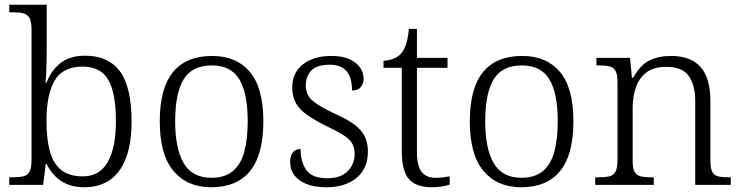

<svg xmlns="http://www.w3.org/2000/svg" viewBox="-20 -780 3130 810"><path d="M336 10Q278 10 238.5 -16Q199 -42 177 -88H173L162 0H19V-32H33Q62 -32 79.5 -36.5Q97 -41 105 -56.5Q113 -72 113 -105V-655Q113 -689 104.5 -704Q96 -719 79.5 -723.5Q63 -728 37 -728H19V-760H177V-569Q177 -551 176.5 -525Q176 -499 175 -473.5Q174 -448 172 -431H176Q197 -485 236.5 -515Q276 -545 339 -545Q437 -545 486 -479Q535 -413 535 -268Q535 -174 511 -112Q487 -50 442.5 -20Q398 10 336 10ZM329 -36Q400 -36 434.5 -96.5Q469 -157 469 -270Q469 -387 437 -443Q405 -499 328 -499Q245 -499 210.5 -440Q176 -381 176 -269Q176 -195 190 -143Q204 -91 237.5 -63.5Q271 -36 329 -36Z M871 10Q770 10 712 -58.5Q654 -127 654 -268Q654 -408 710 -476Q766 -544 875 -544Q977 -544 1034 -477Q1091 -410 1091 -268Q1091 -127 1035 -58.5Q979 10 871 10ZM872 -30Q928 -30 962 -58Q996 -86 1010.5 -139.5Q1025 -193 1025 -268Q1025 -387 989.5 -445.5Q954 -504 874 -504Q790 -504 754.5 -445Q719 -386 719 -268Q719 -153 755 -91.5Q791 -30 872 -30Z M1358 10Q1305 10 1271 -4.5Q1237 -19 1220.5 -42.5Q1204 -66 1204 -96Q1204 -117 1211 -129.5Q1218 -142 1228 -147Q1238 -152 1248 -152Q1248 -98 1272 -63Q1296 -28 1361 -28Q1417 -28 1446.5 -57.5Q1476 -87 1476 -130Q1476 -155 1467 -172.5Q1458 -190 1434 -206.5Q1410 -223 1365 -244Q1311 -271 1277.5 -294Q1244 -317 1228.5 -344.5Q1213 -372 1213 -412Q1213 -473 1258 -508.5Q1303 -544 1378 -544Q1425 -544 1455 -530Q1485 -516 1499.5 -494.5Q1514 -473 1514 -449Q1514 -426 1501.5 -412Q1489 -398 1465 -398Q1465 -455 1441 -481Q1417 -507 1370 -507Q1317 -507 1293.5 -482.5Q1270 -458 1270 -420Q1270 -378 1300.5 -353.5Q1331 -329 1395 -299Q1447 -276 1477 -253Q1507 -230 1519.5 -203Q1532 -176 1532 -140Q1532 -69 1484 -29.5Q1436 10 1358 10Z M1803 10Q1735 10 1705 -24.5Q1675 -59 1675 -143V-494H1598V-524Q1617 -524 1636.5 -531Q1656 -538 1669 -551Q1683 -565 1692 -590Q1701 -615 1705 -658H1739V-536H1868V-494H1739V-137Q1739 -81 1758.5 -55.5Q1778 -30 1816 -30Q1833 -30 1847 -31.5Q1861 -33 1877 -36V-1Q1863 4 1842.5 7Q1822 10 1803 10Z M2179 10Q2078 10 2020 -58.5Q1962 -127 1962 -268Q1962 -408 2018 -476Q2074 -544 2183 -544Q2285 -544 2342 -477Q2399 -410 2399 -268Q2399 -127 2343 -58.5Q2287 10 2179 10ZM2180 -30Q2236 -30 2270 -58Q2304 -86 2318.5 -139.5Q2333 -193 2333 -268Q2333 -387 2297.5 -445.5Q2262 -504 2182 -504Q2098 -504 2062.5 -445Q2027 -386 2027 -268Q2027 -153 2063 -91.5Q2099 -30 2180 -30Z M2491 0V-32H2505Q2535 -32 2552 -36.5Q2569 -41 2577 -56.5Q2585 -72 2585 -105V-433Q2585 -466 2577 -480.5Q2569 -495 2553 -499.5Q2537 -504 2511 -504H2496V-536H2638L2646 -452H2651Q2682 -507 2720.5 -525.5Q2759 -544 2811 -544Q2893 -544 2935 -498Q2977 -452 2977 -353V-105Q2977 -72 2984 -56.5Q2991 -41 3008 -36.5Q3025 -32 3053 -32H3063V0H2913V-354Q2913 -420 2886 -459Q2859 -498 2791 -498Q2737 -498 2706 -473.5Q2675 -449 2662 -409.5Q2649 -370 2649 -326V-102Q2649 -70 2657 -55.5Q2665 -41 2682 -36.5Q2699 -32 2728 -32H2738V0Z"/></svg>

Font: Noto Serif Hebrew Light
Style: Regular
Weight: 300
Version: Version 2.003